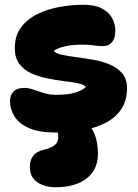

<svg xmlns="http://www.w3.org/2000/svg" viewBox="-20 -545 577 804"><path d="M213 10Q144 10 102 -8.5Q60 -27 41 -57Q22 -87 22 -122Q22 -147 37 -162Q52 -177 82 -177Q97 -177 111.5 -172.5Q126 -168 141.5 -162.5Q157 -157 175 -152.5Q193 -148 215 -148Q267 -148 296 -157.5Q325 -167 340 -181Q329 -192 303 -197Q277 -202 243.5 -206Q210 -210 174.5 -217.5Q139 -225 109 -239Q79 -253 60.5 -278Q42 -303 42 -344Q42 -395 68 -430Q94 -465 136.5 -486Q179 -507 230 -516Q281 -525 330 -525Q377 -525 406 -510Q435 -495 449 -470Q463 -445 463 -415Q463 -386 449.5 -369Q436 -352 412 -352Q395 -352 383.5 -353.5Q372 -355 359.5 -356.5Q347 -358 325 -358Q282 -358 252 -351Q222 -344 205 -332Q214 -321 239.5 -315.5Q265 -310 300 -305.5Q335 -301 372 -294.5Q409 -288 440.5 -274.5Q472 -261 492 -237.5Q512 -214 512 -176Q512 -127 490 -91.5Q468 -56 427.5 -33.5Q387 -11 332.5 -0.5Q278 10 213 10ZM213 239Q166 239 135.5 217.5Q105 196 105 154Q105 126 119 107.5Q133 89 164 82Q196 74 210 62Q224 50 224 28Q224 13 221 5.5Q218 -2 214.5 -6.5Q211 -11 208 -16.5Q205 -22 205 -33Q205 -44 216.5 -54.5Q228 -65 254 -65Q317 -65 353.5 -21.5Q390 22 390 100Q390 165 343 202Q296 239 213 239Z"/></svg>

Font: Shantell Sans ExtraBold
Style: Regular
Weight: 800
Designer: Stephen Nixon, Anya Danilova, Shantell Martin
Foundry: Arrow Type
Version: Version 1.011;[c5ecc13dd]